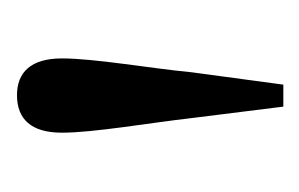

<svg xmlns="http://www.w3.org/2000/svg" viewBox="-86 -684 366 235"><g transform="rotate(-90 97.5 -567.0)"><path d="M143 -674.7C143 -712.7 126 -729.7 98 -729.7C69 -729.7 52.1 -712.7 52.1 -674.7C52.1 -635.7 64.1 -567.7 70 -515.7L84 -403.7H110.9L126 -515.7C131 -567.7 143 -634.7 143 -674.7Z"/></g></svg>

Font: YuFanDanQingSong
Style: Regular
Weight: 100
Foundry: 余繁
Version: Version 1.0